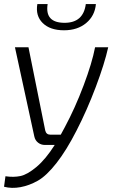

<svg xmlns="http://www.w3.org/2000/svg" viewBox="-25 -718 575 951"><path d="M400 -698H450Q445 -640 402 -604Q359 -568 292 -568Q223 -568 186.5 -604Q150 -640 160 -698H211Q196 -605 295 -605Q388 -605 400 -698ZM446 -484H511Q493 -403 449.5 -287.5Q406 -172 354 -71Q304 27 254.5 90Q205 153 162.5 177Q120 201 76.5 209Q33 217 -5 207L2 155Q42 161 76 154Q110 147 155.5 109Q201 71 246 0H198Q178 0 163.5 -11.5Q149 -23 145 -42L49 -484H116L199 -72Q204 -51 224 -51H276L296 -88Q347 -183 389 -294.5Q431 -406 446 -484Z"/></svg>

Font: Exo 2.0 Light
Style: Italic
Weight: 300
Italic angle: -8°
Designer: Natanael Gama
Version: Version 1.001;PS 001.001;hotconv 1.0.70;makeotf.lib2.5.58329